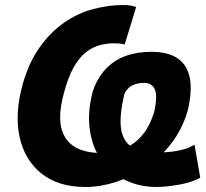

<svg xmlns="http://www.w3.org/2000/svg" viewBox="-20 -736 822 767"><path d="M321 11Q213 11 145.5 -43Q78 -97 58 -190Q38 -283 71 -401Q96 -488 139.5 -548.5Q183 -609 237.5 -646.5Q292 -684 353 -700Q414 -716 472 -716Q490 -716 501 -714Q512 -712 524 -708L478 -558Q474 -560 461.5 -561.5Q449 -563 435 -563Q407 -563 378.5 -555.5Q350 -548 323.5 -527.5Q297 -507 274.5 -467.5Q252 -428 235 -363Q213 -282 224 -229.5Q235 -177 276 -151Q317 -125 382 -125Q410 -125 441 -131.5Q472 -138 501.5 -155.5Q531 -173 555.5 -205Q580 -237 596 -289Q610 -353 598.5 -379Q587 -405 555 -405Q542 -405 527 -401.5Q512 -398 499.5 -389.5Q487 -381 477 -361Q455 -267 464.5 -216.5Q474 -166 511.5 -146.5Q549 -127 613 -127Q636 -127 661 -129.5Q686 -132 711 -138.5Q736 -145 757 -158L780 -26Q745 -7 693.5 2Q642 11 604 11Q556 11 511 -4Q466 -19 428.5 -49.5Q391 -80 367 -126Q343 -172 337 -233Q331 -294 350 -369Q368 -424 402 -460Q436 -496 482 -512.5Q528 -529 584 -529Q653 -529 691.5 -501.5Q730 -474 739 -421Q748 -368 729 -291Q707 -218 663.5 -162Q620 -106 562.5 -67.5Q505 -29 443 -9Q381 11 321 11Z"/></svg>

Font: Nunito Sans 7pt Condensed Black
Style: Italic
Weight: 900
Width: 3
Italic angle: -9°
Designer: Vernon Adams
Foundry: Vernon Adams
Version: Version 3.101;gftools[0.9.27]